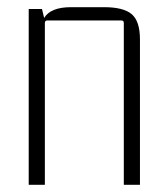

<svg xmlns="http://www.w3.org/2000/svg" viewBox="-20 -515 463 535"><path d="M178 -495H270Q324 -495 347 -475.5Q370 -456 370 -405V0H325V-451Q325 -458 318 -458H112Q105 -458 105 -451V0H60V-490H97L103 -465Q121 -495 178 -495Z"/></svg>

Font: Gemunu Libre ExtraLight
Style: Regular
Weight: 200
Designer: Puspanada Ekanayake, Sola Matas, Pathum Egodawatta, Kosala Senevirathne
Foundry: mooniak
Version: Version 1.100